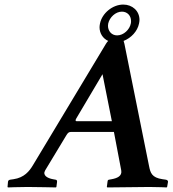

<svg xmlns="http://www.w3.org/2000/svg" viewBox="-20 -819 759 841"><path d="M514 -768C538 -768 554 -750 554 -727C554 -723 554 -720 553 -716C548 -690 522 -664 493 -664C468 -664 453 -684 453 -706C453 -709 454 -712 454 -716C460 -743 486 -768 514 -768ZM633 -91 525 -627C524 -631.8 522.8 -636.1 521.4 -639.8C554.8 -652.7 582.3 -682.4 589 -716C590 -721 591 -727 591 -732C591 -771 560 -799 520 -799C473 -799 427 -761 418 -716C417 -711 416 -705 416 -700C416 -672.5 430.9 -650.4 453.8 -639.8C450.3 -636.2 447 -632 444 -627L123.7 -94.5C108.8 -69.7 86.5 -40.8 39 -34L25 -32C21 -31.4 15.5 -29.1 15 -23L13 0L15 2C15 2 62 0 101 0C137 0 225 2 225 2L227 0L230 -23C230 -29 228 -31.3 223 -32L212 -34C187.6 -38.4 165 -51 178 -73L271 -227C277.3 -237.4 282 -241 290 -241H479L511 -73C515.8 -47.9 493.4 -38.4 469 -34L458 -32C453 -31.3 451.8 -29.5 451 -23L448 0L450 2C450 2 598 0 634 0C673 0 710 2 710 2L712 0L716 -23C716 -29 710 -31.4 706 -32L692 -34C644.5 -40.8 638.7 -62.6 633 -91ZM316 -288C309.8 -288 309.8 -292.9 314 -300L429 -494L470 -288Z"/></svg>

Font: Linux Libertine O
Style: Bold Italic
Weight: 700
Italic angle: -11.5°
Designer: Philipp H. Poll
Foundry: Philipp H. Poll
Version: Version 4.1.0